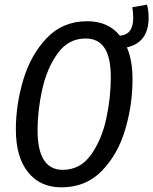

<svg xmlns="http://www.w3.org/2000/svg" viewBox="-20 -791 657 823"><path d="M524 -588Q548 -533 548 -450Q548 -341 516.5 -235Q485 -129 416.5 -58.5Q348 12 243 12Q152 12 100 -53Q48 -118 48 -236Q48 -343 80 -449.5Q112 -556 180.5 -628Q249 -700 354 -700Q444 -700 494 -638Q524 -641 537.5 -660Q551 -679 551 -715Q551 -736 547 -760L610 -771Q617 -748 617 -714Q617 -662 593.5 -630Q570 -598 524 -588ZM455 -458Q455 -545 428 -585.5Q401 -626 347 -626Q273 -626 227 -562Q181 -498 161 -407.5Q141 -317 141 -233Q141 -63 249 -63Q324 -63 370 -127.5Q416 -192 435.5 -282.5Q455 -373 455 -458Z"/></svg>

Font: Fira Sans Compressed
Style: Italic
Weight: 400
Width: 1
Italic angle: -8°
Designer: bBox Type GmbH & Carrois Corporate GbR & Edenspiekermann AG
Foundry: bBox Type GmbH & Carrois Corporate GbR & Edenspiekermann AG
Version: Version 4.301